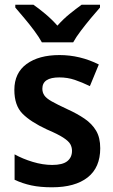

<svg xmlns="http://www.w3.org/2000/svg" viewBox="-20 -879 482 816"><path d="M406 -249Q406 -167 352.5 -125Q299 -83 201 -83Q151 -83 113.5 -91Q76 -99 42 -115V-223Q76 -204 119 -191Q162 -178 202 -178Q246 -178 266 -194Q286 -210 286 -238Q286 -253 279 -266Q272 -279 249 -294Q226 -309 179 -329Q110 -361 75.5 -396Q41 -431 41 -497Q41 -569 93 -607Q145 -645 233 -645Q320 -645 400 -605L362 -513Q329 -529 298 -539.5Q267 -550 232 -550Q160 -550 160 -502Q160 -486 168.5 -473.5Q177 -461 200 -448Q223 -435 266 -415Q308 -396 339.5 -374.5Q371 -353 388.5 -323.5Q406 -294 406 -249ZM158 -699Q146 -721 126 -748Q106 -775 84 -801Q62 -827 45 -847V-859H122Q145 -843 172.5 -820Q200 -797 224 -770Q249 -798 275.5 -819.5Q302 -841 327 -859H405V-847Q388 -828 366 -801.5Q344 -775 323.5 -748Q303 -721 291 -699Z"/></svg>

Font: Noto Sans Telugu UI SemiCondensed SemiBold
Style: Regular
Weight: 600
Width: 4
Designer: Jelle Bosma - Monotype Design Team
Foundry: Monotype Imaging Inc.
Version: Version 2.005; ttfautohint (v1.8.4.7-5d5b)